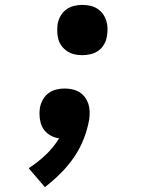

<svg xmlns="http://www.w3.org/2000/svg" viewBox="-20 -558 640 783"><path d="M316 -333Q299 -333 283.5 -336.5Q268 -340 255 -348.5Q242 -357 232.5 -369Q223 -381 218.5 -396Q214 -411 213.5 -427.5Q213 -444 215 -460Q218 -477 227 -493Q236 -509 250.5 -519.5Q265 -530 282 -534Q299 -538 316 -538Q332 -538 348 -534.5Q364 -531 377 -522.5Q390 -514 399 -502Q408 -490 413 -475Q418 -460 418.5 -443.5Q419 -427 416 -411Q414 -394 405 -378Q396 -362 381.5 -351.5Q367 -341 349.5 -337Q332 -333 316 -333ZM163 205 97 128Q134 104 166 74Q198 44 221 6Q203 4 187 -5Q171 -14 160.5 -27.5Q150 -41 145.5 -58.5Q141 -76 141 -94Q141 -101 141.5 -107Q142 -113 143 -119Q146 -136 155 -152Q164 -168 178.5 -178.5Q193 -189 210 -193Q227 -197 244 -197Q260 -197 275.5 -193.5Q291 -190 304 -182Q317 -174 326 -162Q335 -150 340 -135.5Q345 -121 345.5 -104.5Q346 -88 344 -72Q337 -32 322 7Q307 46 283 81.5Q259 117 228 148Q197 179 163 205Z"/></svg>

Font: Iosevka Slab XBdExObl
Style: Regular
Weight: 800
Width: 7
Italic angle: -9°
Monospace: yes
Designer: Belleve Invis
Foundry: Belleve Invis
Version: Version 11.1.0; ttfautohint (v1.8.3)